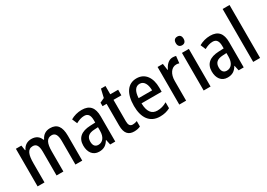

<svg xmlns="http://www.w3.org/2000/svg" viewBox="3 -1569 3325 2387"><g transform="rotate(-30 1666.0 -375.0)"><path d="M564 -550C504 -550 458 -523 431 -465H422C405 -517 362 -550 295 -550C239 -550 191 -524 165 -467H159L148 -540H69V0H168V-274C168 -392 189 -464 266 -464C317 -464 341 -426 341 -340V0H439V-290C439 -404 466 -464 537 -464C588 -464 612 -424 612 -338V0H710V-357C710 -488 663 -550 564 -550Z M1017 -550C959 -550 903 -534 857 -507L888 -434C930 -457 969 -470 1007 -470C1061 -470 1086 -436 1086 -361V-329L1014 -326C883 -321 814 -263 814 -154C814 -60 861 10 950 10C1018 10 1058 -17 1092 -74H1095L1111 0H1184V-363C1184 -486 1132 -550 1017 -550ZM1033 -259 1087 -262V-210C1087 -120 1045 -69 984 -69C941 -69 914 -95 914 -154C914 -219 949 -255 1033 -259Z M1480 -74C1441 -74 1424 -100 1424 -152V-460H1537V-540H1424V-659H1359L1331 -540L1267 -510V-460H1325V-147C1325 -36 1371 10 1452 10C1487 10 1520 3 1543 -9V-87C1523 -79 1501 -74 1480 -74Z M1804 -549C1678 -549 1606 -448 1606 -266C1606 -99 1677 10 1824 10C1880 10 1926 -1 1970 -25V-110C1923 -83 1881 -71 1831 -71C1749 -71 1706 -130 1704 -248H1993V-308C1993 -450 1926 -549 1804 -549ZM1804 -471C1868 -471 1898 -407 1899 -322H1705C1710 -423 1746 -471 1804 -471Z M2323 -550C2266 -550 2224 -505 2198 -447H2192L2179 -540H2103V0H2201V-281C2200 -382 2250 -451 2318 -451C2331 -451 2348 -449 2360 -444L2371 -544C2355 -548 2338 -550 2323 -550Z M2504 -745C2468 -745 2447 -725 2447 -683C2447 -642 2469 -621 2504 -621C2538 -621 2559 -642 2559 -683C2559 -724 2539 -745 2504 -745ZM2552 -540H2453V0H2552Z M2861 -550C2803 -550 2747 -534 2701 -507L2732 -434C2774 -457 2813 -470 2851 -470C2905 -470 2930 -436 2930 -361V-329L2858 -326C2727 -321 2658 -263 2658 -154C2658 -60 2705 10 2794 10C2862 10 2902 -17 2936 -74H2939L2955 0H3028V-363C3028 -486 2976 -550 2861 -550ZM2877 -259 2931 -262V-210C2931 -120 2889 -69 2828 -69C2785 -69 2758 -95 2758 -154C2758 -219 2793 -255 2877 -259Z M3263 0V-760H3164V0Z"/></g></svg>

Font: Noto Sans Tamil Condensed Medium
Style: Regular
Weight: 500
Width: 3
Designer: Jelle Bosma - Monotype Design Team
Foundry: Monotype Imaging Inc.
Version: Version 2.004